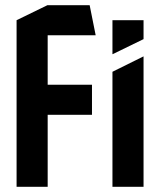

<svg xmlns="http://www.w3.org/2000/svg" viewBox="-20 -721 622 741"><path d="M164 -278 45 -394H335V-278ZM44 0V-394H45L164 -278V0ZM44 -394V-643L163 -701H164V-394ZM164 -585V-701H326L349 -586V-585ZM414 0V-444L533 -503H534V0ZM414 -512V-643H534V-570L415 -512Z"/></svg>

Font: Foldit Medium
Style: Regular
Weight: 500
Version: Version 1.003